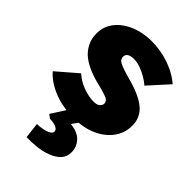

<svg xmlns="http://www.w3.org/2000/svg" viewBox="-234 -634 970 970"><g transform="rotate(45 251.0 -149.0)"><path d="M8 -83 117 -177Q149 -148 189.5 -134Q230 -120 261 -120Q272 -120 281 -122Q290 -124 295.5 -128.5Q301 -133 304.5 -138.5Q308 -144 308 -151Q308 -168 291 -177Q282 -181 261.5 -187.5Q241 -194 207 -202Q165 -213 132 -228.5Q99 -244 76 -265Q54 -286 41.5 -313.5Q29 -341 29 -374Q29 -414 47 -445Q65 -476 97 -498.5Q129 -521 169 -532.5Q209 -544 251 -544Q298 -544 339.5 -534.5Q381 -525 417.5 -507.5Q454 -490 483 -465L387 -359Q370 -374 347.5 -387Q325 -400 301 -408.5Q277 -417 256 -417Q243 -417 234 -415Q225 -413 219 -409Q213 -405 210 -399Q207 -393 207 -386Q207 -377 212 -369Q217 -361 228 -356Q237 -351 258.5 -343.5Q280 -336 321 -325Q367 -312 401 -295Q435 -278 456 -256Q471 -239 479 -218.5Q487 -198 487 -173Q487 -120 456.5 -78.5Q426 -37 373 -13.5Q320 10 252 10Q169 10 106 -16Q43 -42 8 -83ZM140 162Q159 162 180 158Q201 154 215.5 146Q230 138 230 127Q230 117 221 110Q212 103 198 100Q184 97 168 97L148 82L216 -24H308L261 41Q314 46 339.5 74Q365 102 365 139Q365 172 345 193Q325 214 292.5 226.5Q260 239 223 243Q186 247 150 246Z"/></g></svg>

Font: Mach ExtraBold
Style: Regular
Weight: 800
Version: Version 1.002